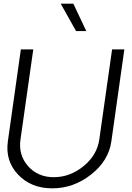

<svg xmlns="http://www.w3.org/2000/svg" viewBox="-20 -1020 720 1050"><path d="M312 -1000H381L452 -850H396ZM23 -247 94 -750H162L92 -257Q80 -172 133.5 -111.5Q187 -51 274 -51Q363 -51 437 -111.5Q511 -172 523 -257L593 -750H660L589 -247Q574 -141 478 -65.5Q382 10 266 10Q150 10 79 -65Q8 -140 23 -247Z"/></svg>

Font: Oakes Grotesk Light
Style: Italic
Weight: 300
Italic angle: -8°
Designer: Samuel Oakes
Foundry: Samuel Oakes
Version: Version 1.000;PS 001.000;hotconv 1.0.88;makeotf.lib2.5.64775